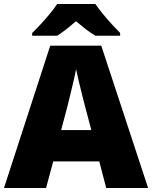

<svg xmlns="http://www.w3.org/2000/svg" viewBox="-20 -947 766 967"><path d="M515 0 480 -134H248L212 0H0L233 -717H490L726 0ZM409 -409Q404 -428 395 -463.5Q386 -499 377 -537Q368 -575 363 -599Q359 -575 350.5 -539Q342 -503 333.5 -468Q325 -433 319 -409L288 -292H440ZM460 -927Q476 -904 498.5 -876.5Q521 -849 544.5 -823.5Q568 -798 585 -781V-767H461Q435 -782 412 -800Q389 -818 363 -840Q337 -818 315.5 -801Q294 -784 268 -767H142V-781Q161 -799 184.5 -824.5Q208 -850 230.5 -877Q253 -904 268 -927Z"/></svg>

Font: Noto Sans Lao Black
Style: Regular
Weight: 900
Designer: Monotype Design Team
Foundry: Monotype Imaging Inc.
Version: Version 2.003; ttfautohint (v1.8.4.7-5d5b)